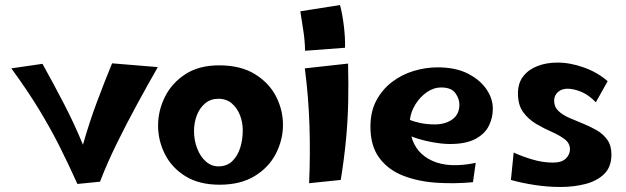

<svg xmlns="http://www.w3.org/2000/svg" viewBox="-20 -723 2489 764"><path d="M288 9Q253 -69 216.5 -141.5Q180 -214 134 -289.5Q88 -365 25 -451L149 -469Q192 -392 235 -309Q278 -226 310 -147Q336 -238 366 -318Q396 -398 426 -471L608 -456Q569 -388 526 -309Q483 -230 444 -150.5Q405 -71 378 0Z M854 12Q772 12 717.5 -22Q663 -56 636 -110Q609 -164 609 -223Q609 -283 636.5 -338Q664 -393 718 -428Q772 -463 852 -463Q937 -463 993.5 -428.5Q1050 -394 1078 -340Q1106 -286 1106 -226Q1106 -167 1078 -112Q1050 -57 993.5 -22.5Q937 12 854 12ZM849 -61Q883 -61 904.5 -82Q926 -103 936 -135.5Q946 -168 946 -204Q946 -236 935 -264.5Q924 -293 902.5 -311.5Q881 -330 849 -330Q818 -330 796 -311.5Q774 -293 763 -263.5Q752 -234 752 -202Q752 -165 764.5 -132.5Q777 -100 799 -80.5Q821 -61 849 -61Z M1194 -521Q1193 -563 1187 -601Q1181 -639 1175 -678L1333 -703Q1343 -665 1348.5 -618Q1354 -571 1353 -533ZM1336 -7 1210 6Q1215 -106 1211.5 -220.5Q1208 -335 1193 -451L1365 -470Q1367 -388 1365.5 -316Q1364 -244 1357 -169.5Q1350 -95 1336 -7Z M1862 2Q1788 9 1715.5 4Q1643 -1 1584 -24Q1525 -47 1489.5 -94.5Q1454 -142 1454 -219Q1454 -279 1477.5 -323Q1501 -367 1539.5 -396.5Q1578 -426 1625.5 -440.5Q1673 -455 1721 -455Q1794 -455 1843 -429.5Q1892 -404 1917 -366Q1942 -328 1941 -288Q1941 -255 1925.5 -223Q1910 -191 1872.5 -170.5Q1835 -150 1770 -150Q1738 -150 1696 -158Q1654 -166 1617 -180Q1635 -112 1701.5 -82.5Q1768 -53 1873 -75ZM1735 -375Q1706 -375 1679 -356.5Q1652 -338 1633.5 -308.5Q1615 -279 1611 -246Q1630 -238 1655 -233Q1680 -228 1711 -228Q1752 -228 1780 -248Q1808 -268 1808 -307Q1808 -330 1792 -352.5Q1776 -375 1735 -375Z M2210 21Q2159 21 2107 13Q2055 5 2013 -7L2024 -116Q2056 -101 2098 -88.5Q2140 -76 2180 -76Q2215 -76 2231.5 -92Q2248 -108 2248 -129Q2248 -153 2227 -169Q2206 -185 2175 -198.5Q2144 -212 2113.5 -230Q2083 -248 2062 -276.5Q2041 -305 2041 -351Q2041 -393 2062.5 -420Q2084 -447 2119.5 -460.5Q2155 -474 2198 -474Q2249 -474 2303.5 -454.5Q2358 -435 2398 -400L2351 -316Q2322 -346 2292 -358Q2262 -370 2238 -370Q2215 -370 2200 -356.5Q2185 -343 2185 -323Q2185 -298 2201.5 -282Q2218 -266 2244 -254.5Q2270 -243 2299 -231.5Q2328 -220 2354 -205Q2380 -190 2396.5 -167Q2413 -144 2413 -108Q2413 -59 2384.5 -31Q2356 -3 2310 9Q2264 21 2210 21Z"/></svg>

Font: Marhey SemiBold
Style: Regular
Weight: 600
Designer: Nur Syamsi & Bustanul Arifin
Foundry: Namelatype
Version: Version 1.000; ttfautohint (v1.8.4.7-5d5b)